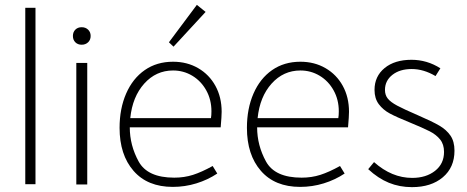

<svg xmlns="http://www.w3.org/2000/svg" viewBox="-20 -759 1923 790"><path d="M84 -727H126V-1H84Z M294 -500H339V0H294ZM280 -611Q280 -627 290 -637Q300 -647 316 -647Q332 -647 342.5 -637Q353 -627 353 -611Q353 -595 342.5 -585Q332 -575 316 -575Q300 -575 290 -585Q280 -595 280 -611Z M697 -28Q738 -28 774 -39.5Q810 -51 855 -76L874 -45Q835 -19 788 -4.5Q741 10 691 10Q587 10 529.5 -56Q472 -122 472 -233Q472 -312 499 -374Q526 -436 575.5 -470.5Q625 -505 692 -505Q750 -505 795.5 -478.5Q841 -452 866.5 -405.5Q892 -359 892 -299Q892 -281 888 -235H514Q514 -161 550.5 -94.5Q587 -28 697 -28ZM848 -273Q850 -284 850 -301Q850 -349 828.5 -387.5Q807 -426 771 -447.5Q735 -469 692 -469Q622 -469 573.5 -415Q525 -361 516 -273ZM675 -585 790 -739 826 -710 694 -567Z M1221 -28Q1262 -28 1298 -39.5Q1334 -51 1379 -76L1398 -45Q1359 -19 1312 -4.5Q1265 10 1215 10Q1111 10 1053.5 -56Q996 -122 996 -233Q996 -312 1023 -374Q1050 -436 1099.5 -470.5Q1149 -505 1216 -505Q1274 -505 1319.5 -478.5Q1365 -452 1390.5 -405.5Q1416 -359 1416 -299Q1416 -281 1412 -235H1038Q1038 -161 1074.5 -94.5Q1111 -28 1221 -28ZM1372 -273Q1374 -284 1374 -301Q1374 -349 1352.5 -387.5Q1331 -426 1295 -447.5Q1259 -469 1216 -469Q1146 -469 1097.5 -415Q1049 -361 1040 -273Z M1495 -63 1519 -92Q1592 -27 1676 -27Q1733 -27 1770 -56Q1807 -85 1807 -134Q1807 -165 1791 -185Q1775 -205 1747.5 -219Q1720 -233 1664 -256Q1612 -277 1584 -292Q1556 -307 1538.5 -330.5Q1521 -354 1521 -389Q1521 -445 1562.5 -479Q1604 -513 1673 -513Q1737 -513 1792 -478L1772 -446Q1723 -475 1674 -475Q1625 -475 1594.5 -451Q1564 -427 1564 -389Q1564 -368 1575.5 -353.5Q1587 -339 1614 -324.5Q1641 -310 1699 -285Q1759 -259 1788 -242Q1817 -225 1833.5 -201Q1850 -177 1850 -139Q1850 -70 1802 -29.5Q1754 11 1675 11Q1624 11 1580 -7Q1536 -25 1495 -63Z"/></svg>

Font: Bellota Text Light
Style: Regular
Weight: 300
Designer: Kemie Guaida
Foundry: Kemie Guaida
Version: Version 4.001